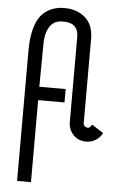

<svg xmlns="http://www.w3.org/2000/svg" viewBox="-63 -748 646 1045"><g transform="rotate(5 260.5 -225.0)"><path d="M105 -629Q126 -666 162.5 -685.5Q199 -705 246 -705Q300 -705 340 -680.5Q380 -656 395 -614Q403 -590 405 -561V-90Q405 -79 412.5 -73Q420 -67 427 -67Q436 -67 440 -70.5Q444 -74 451 -86L515 -45Q502 -20 478.5 -5.5Q455 9 427 9Q383 9 356 -20Q329 -49 329 -90V-559Q326 -631 248 -631Q220 -631 204 -623.5Q188 -616 175 -599Q149 -562 149 -500L147 -266H291V-193H147V255H71V-457Q71 -566 105 -629Z"/></g></svg>

Font: Bellota Text
Style: Bold
Weight: 700
Designer: Kemie Guaida
Foundry: Kemie Guaida
Version: Version 4.001